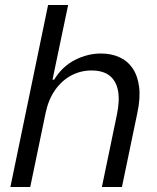

<svg xmlns="http://www.w3.org/2000/svg" viewBox="-20 -749 628 769"><path d="M21.6 0 172.6 -729H252.9L190.3 -429.9H196.9Q229.4 -483.1 280.2 -508.9Q331 -534.7 384.3 -534.7Q425.6 -534.7 458.1 -520Q490.7 -505.3 511 -475.6Q531.3 -446 537.1 -401.5Q543 -357 530.1 -296.7L468.4 0H388.1L448.1 -289.1Q460.1 -346.3 452.7 -385.6Q445.3 -425 419 -445.9Q392.7 -466.7 346.4 -466.7Q302.3 -466.7 264.4 -446.2Q226.6 -425.7 200.3 -387.9Q174 -350 163 -297.9L101.1 0Z"/></svg>

Font: Mona Sans
Style: Italic
Weight: 200
Italic angle: -11.6951°
Designer: Deni Anggara
Foundry: GitHub
Version: Version 2.000